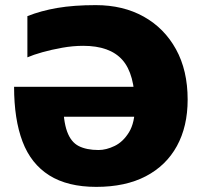

<svg xmlns="http://www.w3.org/2000/svg" viewBox="-20 -705 788 750"><path d="M354 -685Q461 -685 541.5 -640Q622 -595 667.5 -512.5Q713 -430 713 -316Q713 -211 671 -134.5Q629 -58 549.5 -16.5Q470 25 356 25Q244 25 172.5 -20Q101 -65 68 -152Q35 -239 35 -366H584L608 -249H191L226 -311Q227 -233 242 -191.5Q257 -150 287.5 -134.5Q318 -119 365 -119Q395 -119 428 -135Q461 -151 484 -188.5Q507 -226 507 -291Q507 -416 458 -471Q409 -526 305 -526Q265 -526 223 -518.5Q181 -511 145.5 -501Q110 -491 87 -481V-642Q140 -663 204 -674Q268 -685 354 -685Z"/></svg>

Font: Maven Pro Black
Style: Regular
Weight: 900
Designer: Joe Prince
Foundry: Joe Prince
Version: Version 2.103